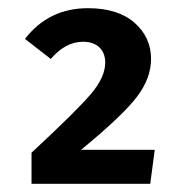

<svg xmlns="http://www.w3.org/2000/svg" viewBox="-20 -770 440 469"><path d="M195 -750Q268 -750 308.5 -714.5Q349 -679 349 -626Q349 -579 314.5 -533.5Q280 -488 178 -404H358L347 -321H57V-397Q169 -501 203 -541.5Q237 -582 237 -617Q237 -641 222.5 -654.5Q208 -668 183 -668Q140 -668 104 -626L41 -675Q99 -750 195 -750Z"/></svg>

Font: FiraGO SemiBold
Style: Regular
Weight: 600
Designer: bBox Type
Foundry: bBox Type GmbH
Version: Version 1.001;PS 001.001;hotconv 1.0.88;makeotf.lib2.5.64775